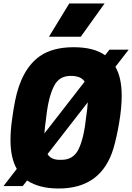

<svg xmlns="http://www.w3.org/2000/svg" viewBox="-36 -1064 756 1098"><path d="M426 -854H244L360 -1044H562ZM300 14Q188 14 119 -32L94 0H-16L60 -98Q24 -161 24 -264Q24 -315 32.5 -378Q41 -441 50 -486Q86 -668 192 -743Q266 -794 385 -794Q501 -794 565 -748L590 -780H700L624 -682Q660 -620 660 -516Q660 -448 645.5 -362.5Q631 -277 613 -216Q544 14 300 14ZM218 -301 448 -597Q428 -630 368 -630Q302 -630 273 -572Q240 -509 227 -382Q220 -337 218 -301ZM316 -150Q382 -150 412 -208Q444 -272 457 -397Q464 -444 466 -479L236 -183Q255 -150 305 -150Z"/></svg>

Font: Tanohe Sans ExtraBold
Style: Italic
Weight: 800
Designer: Village Type and Design LLC & Cristiano Sobral
Foundry: Cooper Hewitt Smithsonian Design Museum
Version: Version 1.00;September 29, 2021;FontCreator 13.0.0.2655 64-b